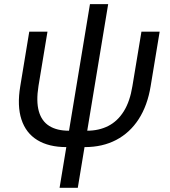

<svg xmlns="http://www.w3.org/2000/svg" viewBox="-20 -692 812 916"><path d="M296.9 9.8Q212.9 9.8 158.2 -23.7Q103.5 -57.1 82.3 -122.1Q61 -187 76.7 -280.8L119.6 -541H206.5L163.6 -281.7Q151.9 -208.5 165.3 -161.1Q178.7 -113.8 215.1 -91.1Q251.5 -68.4 308.1 -68.4H395.5Q452.1 -68.4 496.6 -91.1Q541 -113.8 570.6 -161.1Q600.1 -208.5 611.8 -281.7L654.8 -541H741.7L698.7 -280.8Q683.6 -188.5 641.6 -123.5Q599.6 -58.6 534.4 -24.4Q469.2 9.8 384.3 9.8ZM264.2 204.1 409.2 -672.4H496.1L351.1 204.1Z"/></svg>

Font: Inter 17pt
Style: Italic
Weight: 400
Italic angle: -9.3988°
Version: Version 4.001;git-66647c0bb